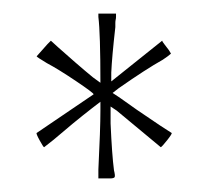

<svg xmlns="http://www.w3.org/2000/svg" viewBox="-20 -712 318 283"><path d="M125 -687V-692H151V-689V-687Q151 -685 150.5 -683Q150 -681 150 -678Q150 -675 150 -672Q145 -628 144 -605V-592L219 -652Q219 -651 222.5 -646.5Q226 -642 229 -638L232 -633Q229 -630 220 -624Q195 -610 155 -582L146 -575L158 -567Q177 -553 216 -527L233 -516Q234 -515 226.5 -505.5Q219 -496 217 -495L152 -549L143 -555V-530Q145 -484 148 -461Q150 -453 149 -451Q148 -449 142 -449H125V-462Q128 -522 128 -549V-562L115 -552Q88 -531 59 -506L45 -495Q44 -495 38.5 -505Q33 -515 34 -516L118 -573Q118 -575 92 -592.5Q66 -610 49 -619Q34 -628 34 -629L50 -647L55 -652L66 -642Q76 -633 91 -620Q106 -607 117 -598L128 -590Q128 -663 125 -687Z"/></svg>

Font: MathJax_Fraktur
Style: Regular
Weight: 400
Version: Version 1.1